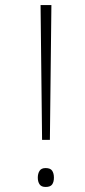

<svg xmlns="http://www.w3.org/2000/svg" viewBox="-20 -734 336 762"><path d="M147 -179 141 -714H184L178 -179ZM130 -29Q130 -45 137 -56Q144 -67 161 -67Q180 -67 187 -56.5Q194 -46 194 -29Q194 -12 187 -2Q180 8 161 8Q144 8 137 -2.5Q130 -13 130 -29Z"/></svg>

Font: Noto Sans Devanagari ExtraCondensed ExtraLight
Style: Regular
Weight: 200
Width: 2
Designer: Jelle Bosma - Monotype Design Team
Foundry: Monotype Imaging Inc.
Version: Version 2.004; ttfautohint (v1.8.4.7-5d5b)